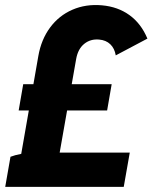

<svg xmlns="http://www.w3.org/2000/svg" viewBox="-37 -731 596 751"><path d="M361.8 -710.2Q423.8 -704.8 469.4 -671.9Q515 -639 539.6 -580L415.8 -514.4Q411.2 -541.8 394.4 -557.9Q377.6 -574 351 -576.2Q317.2 -579.4 292.6 -559.6Q268 -539.8 261 -500.8L191 -103.4L41.4 -102.6L113 -512.2Q124.2 -576.4 158.9 -623.3Q193.6 -670.2 246.3 -693Q299 -715.8 361.8 -710.2ZM96 -134.2H470.6L447 0H-16.6L4 -117.8Q20.2 -124.2 46.2 -129.2Q72.2 -134.2 96 -134.2ZM53.8 -401.6H399.8L382 -298.8H36Z"/></svg>

Font: Fixel Italic Variable 20240409 Display Thin
Style: Italic
Weight: 100
Italic angle: -10°
Designer: AlfaBravo + MacPaw
Foundry: Kyrylo Tkachov, Marchela Mozhyna, Serhii Makarenko, Maria Weinstein, Zakhar Kryvoshyya
Version: Version 1.211;Glyphs 3.2 (3225)